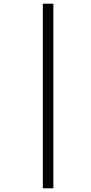

<svg xmlns="http://www.w3.org/2000/svg" viewBox="-20 -780 491 1040"><path d="M212 240V-760H269V240Z"/></svg>

Font: Noto Serif Tamil ExtraCondensed SemiBold
Style: Italic
Weight: 600
Width: 2
Italic angle: -12°
Designer: Indian Type Foundry, Tom Grace, and the Monotype Design Team
Foundry: Monotype Imaging Inc.
Version: Version 2.003; ttfautohint (v1.8.4.7-5d5b)